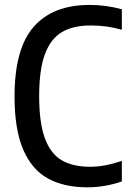

<svg xmlns="http://www.w3.org/2000/svg" viewBox="-20 -770 539 799"><path d="M40.5 -368.5Q40.5 -567.5 120.2 -658.5Q200 -749.5 352.5 -749.5Q420.5 -749.5 487 -731.5V-646Q454 -655.5 422.8 -659.8Q391.5 -664 357 -664Q284.5 -664 237.8 -636.5Q191 -609 167 -544.5Q143 -480 143 -370.5Q143 -258.5 167 -194Q191 -129.5 237.2 -102.8Q283.5 -76 355 -76Q385.5 -76 417.5 -82Q449.5 -88 487 -100.5V-15Q456.5 -4 419.2 2.8Q382 9.5 344 9.5Q246 9.5 179 -27.5Q112 -64.5 76.2 -148.2Q40.5 -232 40.5 -368.5Z"/></svg>

Font: Encode Sans Condensed Medium
Style: Regular
Weight: 500
Width: 3
Designer: Multiple Designers
Foundry: Impallari Type
Version: Version 2.000